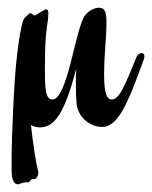

<svg xmlns="http://www.w3.org/2000/svg" viewBox="-20 -322 393 496"><path d="M352 -170C353 -172 353 -174 353 -177C353 -182 350 -185 346 -185C341 -185 335 -181 332 -173C304 -105 289 -65 269 -65C258 -65 249 -75 249 -128C249 -187 255 -220 255 -263C255 -294 250 -302 235 -302C223 -302 207 -293 198 -280C173 -238 154 -65 115 -65C96 -65 96 -101 96 -148C96 -193 97 -230 104 -271C104 -278 105 -283 105 -287C105 -294 103 -298 100 -298C94 -298 73 -282 69 -282C65 -282 63 -288 59 -288C55 -288 51 -282 43 -275C40 -271 36 -258 35 -250C30 -230 27 -203 24 -179C16 -115 10 34 10 92C10 113 10 127 11 134C14 149 19 154 26 154C27 154 29 154 31 153C40 149 45 149 52 149H53C58 149 57 141 64 141H67C74 141 79 133 79 124C79 120 78 117 77 114C74 102 65 50 60 1C67 5 75 7 83 7C121 7 147 -29 177 -145C176 -132 176 -115 176 -99C176 -82 177 -66 178 -53C183 -15 216 6 244 6C285 6 310 -54 352 -170Z"/></svg>

Font: Engagement
Style: Regular
Weight: 400
Designer: Astigmatic (AOETI)
Foundry: Astigmatic (AOETI)
Version: Version 1.000